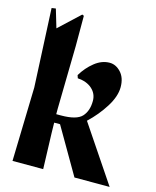

<svg xmlns="http://www.w3.org/2000/svg" viewBox="-117 -868 771 949"><g transform="rotate(15 268.0 -394.0)"><path d="M39 0 49 -378 30 -780 51 -783 79 -689 185 -788 194 -784V-629L188 -306V-279H212Q292 -279 319 -308.5Q346 -338 346 -389Q346 -426 318.5 -450.5Q291 -475 245 -478L240 -493Q265 -535 301.5 -564Q338 -593 378 -593Q410 -593 435.5 -565.5Q461 -538 461 -490Q461 -443 426.5 -388Q392 -333 343 -287L536 0H356L219 -236H189L190 -184L196 0Z"/></g></svg>

Font: Trickster
Style: Regular
Weight: 400
Designer: Jean-Baptiste Morizot
Foundry: Jean-Baptiste Morizot
Version: Version 2.000;PS 2.0;hotconv 1.0.88;makeotf.lib2.5.647800